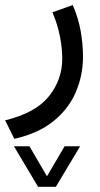

<svg xmlns="http://www.w3.org/2000/svg" viewBox="-25 -277 392 749"><path d="M123.5 451.7 29.3 293.5H89.8L158.2 410.6L227.1 293.5H287.6L192.9 451.7ZM258.8 -257.3Q280.3 -208 289.6 -156.5Q298.8 -105 298.8 -55.2Q298.8 16.1 271.2 81.3Q243.7 146.5 184.6 194.8Q125.5 243.2 30.8 264.6L-4.9 192.4Q113.8 163.6 165.8 98.6Q217.8 33.7 217.8 -47.4Q217.8 -89.8 208.7 -135.7Q199.7 -181.6 179.7 -229Z"/></svg>

Font: Vazir WOL
Style: Regular-WOL
Weight: 400
Designer: Saber Rastikerdar
Foundry: Saber Rastikerdar
Version: Version 27.2.2